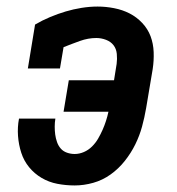

<svg xmlns="http://www.w3.org/2000/svg" viewBox="-20 -558 540 586"><path d="M208 8Q181 8 155 3Q129 -2 107 -15Q85 -28 69 -47.5Q53 -67 45 -91.5Q37 -116 35 -143Q33 -170 38 -196H149Q147 -184 147 -171.5Q147 -159 148.5 -147.5Q150 -136 154 -124.5Q158 -113 165.5 -104.5Q173 -96 184.5 -92Q196 -88 208 -88Q222 -88 236 -94Q250 -100 261 -111Q272 -122 279.5 -135Q287 -148 293 -161.5Q299 -175 303.5 -189Q308 -203 311 -217H174L190 -313H328L336 -363Q338 -378 336.5 -393.5Q335 -409 326.5 -420Q318 -431 303.5 -436.5Q289 -442 274 -442Q249 -442 224 -433Q199 -424 174 -414L163 -349H65L87 -483Q109 -496 133 -506Q157 -516 180.5 -523Q204 -530 229 -534Q254 -538 278 -538Q303 -538 328.5 -533Q354 -528 375.5 -517Q397 -506 414 -488Q431 -470 439.5 -447.5Q448 -425 449 -399Q450 -373 446 -347L426 -228Q421 -199 413.5 -171.5Q406 -144 393 -117.5Q380 -91 361 -67Q342 -43 317.5 -25.5Q293 -8 264.5 0Q236 8 208 8Z"/></svg>

Font: Iosevka Slab
Style: Bold Italic
Weight: 700
Italic angle: -9°
Monospace: yes
Designer: Belleve Invis
Foundry: Belleve Invis
Version: Version 11.1.0; ttfautohint (v1.8.3)